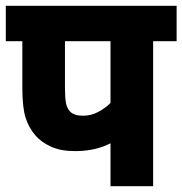

<svg xmlns="http://www.w3.org/2000/svg" viewBox="-20 -642 629 662"><path d="M508 -500V0H361V-148Q309 -121 239 -121Q189 -121 155.5 -136.5Q122 -152 103 -174Q80 -200 68.5 -235.5Q57 -271 57 -340V-500H0V-622H589V-500ZM361 -500H204V-342Q204 -304 207.5 -286.5Q211 -269 221 -258Q235 -243 266 -243Q294 -243 318.5 -256Q343 -269 361 -287Z"/></svg>

Font: Noto Sans Devanagari UI SemiCondensed ExtraBold
Style: Regular
Weight: 800
Width: 4
Designer: Jelle Bosma - Monotype Design Team
Foundry: Monotype Imaging Inc.
Version: Version 2.004; ttfautohint (v1.8.4.7-5d5b)